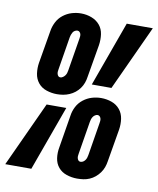

<svg xmlns="http://www.w3.org/2000/svg" viewBox="-110 -811 730 885"><g transform="rotate(10 254.5 -368.5)"><path d="M152 -359Q127 -359 103 -367Q79 -375 64 -393.5Q49 -412 45.5 -437Q42 -462 46 -487L72 -640Q75 -661 85.5 -682Q96 -703 114.5 -717.5Q133 -732 154.5 -738.5Q176 -745 198 -745Q224 -745 247.5 -736Q271 -727 286 -709Q301 -691 304.5 -666Q308 -641 304 -615L278 -463Q276 -448 271 -434Q266 -420 257 -407.5Q248 -395 236 -385.5Q224 -376 210 -370Q196 -364 181.5 -361.5Q167 -359 152 -359ZM303 -431 413 -735H535L395 -431ZM154 -438Q160 -438 166 -442Q172 -446 176 -451.5Q180 -457 182 -463Q184 -469 185 -476L210 -628Q211 -634 211.5 -640Q212 -646 210.5 -651Q209 -656 205 -660Q201 -664 195 -664Q189 -664 183 -660.5Q177 -657 173.5 -651Q170 -645 168 -639Q166 -633 165 -627L140 -474Q139 -469 138.5 -463Q138 -457 139.5 -451.5Q141 -446 144.5 -442Q148 -438 154 -438ZM311 8Q286 8 262 0Q238 -8 223 -26Q208 -44 204.5 -69Q201 -94 206 -120L231 -272Q234 -294 244.5 -314.5Q255 -335 273.5 -349.5Q292 -364 313.5 -370.5Q335 -377 357 -377Q383 -377 406.5 -368.5Q430 -360 445 -341.5Q460 -323 463.5 -298Q467 -273 463 -248L437 -95Q435 -81 430 -67Q425 -53 416 -40.5Q407 -28 395 -18Q383 -8 369 -2Q355 4 340.5 6Q326 8 311 8ZM-26 0 114 -304H206L96 0ZM313 -71Q320 -71 325.5 -74.5Q331 -78 335 -83.5Q339 -89 341 -95.5Q343 -102 344 -108L369 -261Q370 -266 370.5 -272Q371 -278 369.5 -283.5Q368 -289 364 -293Q360 -297 354 -297Q348 -297 342 -293Q336 -289 332.5 -283.5Q329 -278 327 -272Q325 -266 324 -259L299 -107Q298 -101 297.5 -95.5Q297 -90 298.5 -84.5Q300 -79 303.5 -75Q307 -71 313 -71Z"/></g></svg>

Font: Iosevka Curly Slab HvObl
Style: Regular
Weight: 900
Italic angle: -9°
Monospace: yes
Designer: Belleve Invis
Foundry: Belleve Invis
Version: Version 11.1.0; ttfautohint (v1.8.3)